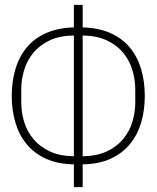

<svg xmlns="http://www.w3.org/2000/svg" viewBox="-20 -741 640 785"><path d="M282 -69Q216 -70 168 -92Q120 -114 89 -151.5Q58 -189 43 -239.5Q28 -290 28 -349Q28 -408 43 -458.5Q58 -509 89 -546.5Q120 -584 168 -605.5Q216 -627 282 -629V-721H318V-629Q384 -627 432 -605.5Q480 -584 511 -546.5Q542 -509 557 -458.5Q572 -408 572 -349Q572 -290 557 -239.5Q542 -189 511 -151.5Q480 -114 432 -92Q384 -70 318 -69V24H282ZM282 -596Q224 -595 183.5 -576Q143 -557 117 -526Q91 -495 79 -455.5Q67 -416 67 -376V-322Q67 -281 79 -242Q91 -203 117 -172Q143 -141 183.5 -122Q224 -103 282 -102ZM318 -102Q376 -103 416.5 -122Q457 -141 483 -172Q509 -203 521 -242Q533 -281 533 -322V-376Q533 -416 521 -455.5Q509 -495 483 -526Q457 -557 416.5 -576Q376 -595 318 -596Z"/></svg>

Font: IBM Plex Mono ExtLt
Style: Regular
Weight: 200
Monospace: yes
Designer: Mike Abbink, Paul van der Laan, Pieter van Rosmalen
Foundry: Bold Monday
Version: Version 2.3